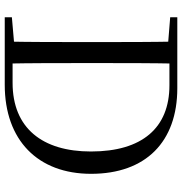

<svg xmlns="http://www.w3.org/2000/svg" viewBox="1 -769 768 810"><g transform="rotate(90 385.0 -364.0)"><path d="M52.8 0H202.2V-42.1H190.9L52.8 -30.1ZM155.3 0H248.3C246.1 -111.5 246.1 -223.9 246.1 -357.6V-385.1C246.1 -504.5 246.1 -617.8 248.3 -728H155.3C157.5 -616.6 157.5 -504.3 157.5 -385.1V-357.6C157.5 -223.3 157.5 -110.8 155.3 0ZM202.2 0H337.6C571.4 0 713.3 -139.6 713.3 -364.2C713.3 -595.7 577.5 -728 352.2 -728H202.2V-694.8H339.6C519.7 -694.8 619.1 -579.6 619.1 -363.7C619.1 -158.8 520.5 -33.1 329.3 -33.1H202.2ZM52.8 -698 190.9 -686.9H202.2V-728H52.8Z"/></g></svg>

Font: Source Han Serif CN VF
Style: Regular
Weight: 250
Designer: Ryoko NISHIZUKA 西塚涼子 (kana & ideographs); Frank Grießhammer (Latin, Greek & Cyrillic); Wenlong ZHANG 张文龙 (bopomofo); San
Foundry: Adobe
Version: Version 2.002;hotconv 1.1.0;makeotfexe 2.6.0